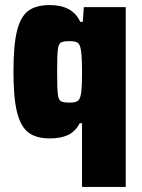

<svg xmlns="http://www.w3.org/2000/svg" viewBox="-20 -538 561 756"><path d="M303 -53H294Q276 -19 247 -6Q218 7 176 7Q122 7 91.5 -16.5Q61 -40 47 -96.5Q33 -153 33 -256Q33 -360 47 -416.5Q61 -473 91.5 -495.5Q122 -518 176 -518Q266 -518 296 -452H306L310 -510H475V198H303ZM297 -160Q303 -177 303 -255Q303 -331 296 -353Q292 -367 282.5 -371.5Q273 -376 254 -376Q228 -376 219 -370Q210 -364 207.5 -341Q205 -318 205 -255Q205 -192 207.5 -169Q210 -146 219 -140Q228 -134 254 -134Q274 -134 283.5 -139Q293 -144 297 -160Z"/></svg>

Font: Saira Semi Condensed ExtraBold
Style: Regular
Weight: 800
Width: 4
Designer: Hector Gatti with collaboration of the Omnibus-Type team
Foundry: Omnibus-Type
Version: Version 1.001; ttfautohint (v1.8)